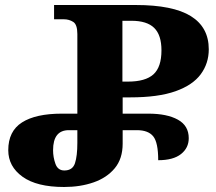

<svg xmlns="http://www.w3.org/2000/svg" viewBox="-20 -734 864 767"><path d="M236 13Q127 13 70 -28Q13 -69 13 -134Q13 -210 68 -245Q123 -280 227 -280H289V-598Q289 -636 272.5 -646.5Q256 -657 235 -657H196V-714H522Q671 -714 742.5 -669.5Q814 -625 814 -537Q814 -481 782 -437.5Q750 -394 681 -369.5Q612 -345 500 -345H470V-280H573Q647 -280 690.5 -256Q734 -232 734 -182Q734 -143 703 -118.5Q672 -94 612 -94Q612 -165 592 -189.5Q572 -214 527 -214H470V-160Q470 -100 438.5 -62Q407 -24 354 -5.5Q301 13 236 13ZM469 -408H491Q561 -408 593 -437Q625 -466 625 -533Q625 -594 596 -622.5Q567 -651 505 -651H469ZM237 -53Q270 -53 279.5 -82Q289 -111 289 -163V-214H255Q192 -214 192 -134Q192 -106 201.5 -79.5Q211 -53 237 -53Z"/></svg>

Font: Noto Serif Georgian ExtraBold
Style: Regular
Weight: 800
Designer: Monotype Design Team, Akaki Razmadze
Foundry: Google LLC
Version: Version 2.003; ttfautohint (v1.8.4.7-5d5b)